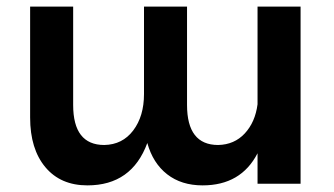

<svg xmlns="http://www.w3.org/2000/svg" viewBox="-20 -555 1010 580"><path d="M758 -535H888V0H758V-92Q708 5 592 5Q528 5 485 -28.5Q442 -62 425 -123Q378 5 244 5Q163 5 117 -50Q71 -105 71 -200V-535H201V-238Q201 -117 295 -117Q350 -118 382.5 -161Q415 -204 415 -271V-535H545V-238Q545 -117 639 -117Q688 -118 719.5 -152Q751 -186 758 -240Z"/></svg>

Font: Montserrat arm Medium
Style: Regular
Weight: 500
Designer: Julieta Ulanovsky
Foundry: Julieta Ulanovsky
Version: Version 6.000;PS 006.000;hotconv 1.0.88;makeotf.lib2.5.64775